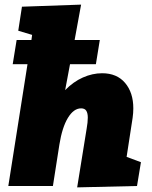

<svg xmlns="http://www.w3.org/2000/svg" viewBox="-20 -805 656 831"><path d="M528 -126 590 -103 573 0 314 6 355 -248Q360 -276 360 -296Q360 -315 353.5 -325.5Q347 -336 331 -336Q299 -336 274 -295Q249 -254 237 -179L209 0H16L99 -527H35L52 -632H116L119 -654L59 -672L75 -776L331 -785L303 -632H412L395 -527H283L262 -415Q297 -451 338.5 -469.5Q380 -488 422 -488Q486 -488 521.5 -446Q557 -404 557 -336Q557 -316 554 -295Z"/></svg>

Font: Bitter Pro Black
Style: Italic
Weight: 900
Italic angle: -9°
Designer: Sol Matas, and Bitter project Authors
Foundry: Sol Matas
Version: Version 1.010